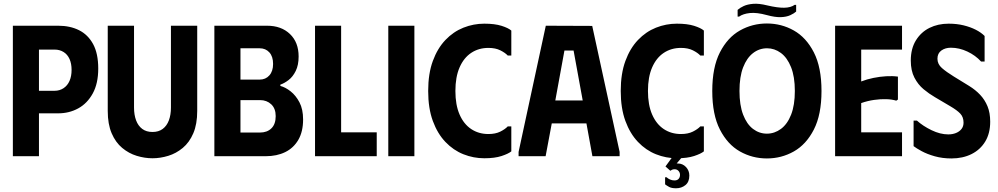

<svg xmlns="http://www.w3.org/2000/svg" viewBox="-20 -838 5355 1030"><path d="M49 0V-700H292Q356 -700 404 -676Q452 -652 479.5 -601.5Q507 -551 507 -470Q507 -390 477.5 -336.5Q448 -283 399.5 -256.5Q351 -230 292 -230H189V0ZM189 -351H273Q300 -351 321 -365Q342 -379 353 -404Q364 -429 364 -463Q364 -497 353 -521.5Q342 -546 321 -559Q300 -572 273 -572H189Z M1038 -243V-700H897V-261Q897 -222 886 -192.5Q875 -163 853 -146.5Q831 -130 798 -130Q765 -130 743 -146.5Q721 -163 710 -192.5Q699 -222 699 -261V-700H558V-243Q558 -172 579 -123Q600 -74 635.5 -44.5Q671 -15 713.5 -2Q756 11 798 11Q840 11 882.5 -2Q925 -15 960.5 -44.5Q996 -74 1017 -123Q1038 -172 1038 -243Z M1130 0H1405Q1465 0 1510 -22Q1555 -44 1580.5 -88Q1606 -132 1606 -197Q1606 -252 1586.5 -289Q1567 -326 1539 -348Q1511 -370 1484 -377V-384Q1505 -391 1528 -408.5Q1551 -426 1566.5 -457.5Q1582 -489 1582 -535Q1582 -611 1535.5 -655.5Q1489 -700 1413 -700H1130ZM1270 -127V-301H1375Q1411 -301 1435 -278.5Q1459 -256 1459 -215Q1459 -172 1436 -149.5Q1413 -127 1375 -127ZM1270 -411V-579H1373Q1405 -579 1425 -557Q1445 -535 1445 -495Q1445 -456 1425 -433.5Q1405 -411 1373 -411Z M1670 -700H1810V-128H2001V0H1670Z M2063 -700H2203V0H2063Z M2277 -350Q2277 -443 2302 -511Q2327 -579 2369.5 -623.5Q2412 -668 2466 -689.5Q2520 -711 2578 -711Q2634 -711 2670.5 -699.5Q2707 -688 2723 -674V-540H2704Q2690 -555 2664 -568Q2638 -581 2600 -581Q2548 -581 2508 -554.5Q2468 -528 2445.5 -476.5Q2423 -425 2423 -350Q2423 -275 2445.5 -223.5Q2468 -172 2508 -145.5Q2548 -119 2600 -119Q2638 -119 2664 -132Q2690 -145 2704 -160H2723V-26Q2707 -13 2670.5 -1Q2634 11 2578 11Q2520 11 2466 -10.5Q2412 -32 2369.5 -76.5Q2327 -121 2302 -189Q2277 -257 2277 -350Z M2762 0V-23L2908 -700L3157 -699L3304 -23V0H3158L3126 -176H2940L2907 0ZM2959 -299H3106L3057 -567H3008Z M3310 -350Q3310 -443 3335 -511Q3360 -579 3402.5 -623.5Q3445 -668 3499 -689.5Q3553 -711 3611 -711Q3667 -711 3703.5 -699.5Q3740 -688 3756 -674V-540H3737Q3723 -555 3697 -568Q3671 -581 3633 -581Q3581 -581 3541 -554.5Q3501 -528 3478.5 -476.5Q3456 -425 3456 -350Q3456 -275 3478.5 -223.5Q3501 -172 3541 -145.5Q3581 -119 3633 -119Q3671 -119 3697 -132Q3723 -145 3737 -160H3756V-26Q3740 -13 3703.5 -1Q3667 11 3611 11Q3553 11 3499 -10.5Q3445 -32 3402.5 -76.5Q3360 -121 3335 -189Q3310 -257 3310 -350ZM3616 39Q3642 39 3660 58Q3678 77 3678 104Q3678 138 3657 155Q3636 172 3607 172Q3583 172 3570 165Q3557 158 3548 151V113H3556Q3563 120 3574.5 125Q3586 130 3598 130Q3613 130 3620.5 121.5Q3628 113 3628 100Q3628 88 3620 79Q3612 70 3599 70Q3591 70 3585.5 72.5Q3580 75 3576 78L3550 55L3590 0H3643L3610 39Z M3801 -350Q3801 -477 3842 -557Q3883 -637 3949.5 -674.5Q4016 -712 4094 -712Q4172 -712 4238.5 -674.5Q4305 -637 4346 -557Q4387 -477 4387 -350Q4387 -223 4346 -143Q4305 -63 4238.5 -25.5Q4172 12 4094 12Q4016 12 3949.5 -25.5Q3883 -63 3842 -143Q3801 -223 3801 -350ZM3947 -350Q3947 -274 3966.5 -223Q3986 -172 4019.5 -146.5Q4053 -121 4094 -121Q4135 -121 4169.5 -146.5Q4204 -172 4224 -223Q4244 -274 4244 -350Q4244 -427 4223.5 -478Q4203 -529 4169 -554Q4135 -579 4095 -579Q4053 -579 4019.5 -553Q3986 -527 3966.5 -476.5Q3947 -426 3947 -350ZM4094 -757Q4039 -772 4002.5 -768Q3966 -764 3945 -749H3937V-785Q3949 -796 3969.5 -805.5Q3990 -815 4021 -817.5Q4052 -820 4096 -809Q4151 -796 4186.5 -796.5Q4222 -797 4243 -812H4251V-776Q4240 -766 4219.5 -756.5Q4199 -747 4168.5 -746Q4138 -745 4094 -757Z M4819 -700V-572H4600V-401Q4631 -413 4665.5 -420Q4700 -427 4734 -429Q4768 -431 4797 -427V-304L4788 -298Q4765 -305 4734.5 -306Q4704 -307 4669 -302Q4634 -297 4600 -285V-128H4819V0H4460V-700Z M5292 -185Q5292 -123 5265.5 -79Q5239 -35 5192 -11.5Q5145 12 5084 12Q5036 12 4995 0.5Q4954 -11 4924.5 -27Q4895 -43 4881 -54V-191H4899Q4931 -162 4977.5 -139.5Q5024 -117 5067 -117Q5090 -117 5108.5 -124.5Q5127 -132 5138 -146Q5149 -160 5149 -180Q5149 -210 5131.5 -228.5Q5114 -247 5078 -268L4995 -317Q4964 -335 4934.5 -359.5Q4905 -384 4885.5 -421.5Q4866 -459 4866 -513Q4866 -577 4893.5 -621.5Q4921 -666 4966.5 -688.5Q5012 -711 5069 -711Q5113 -711 5149.5 -702Q5186 -693 5214.5 -678.5Q5243 -664 5262 -645V-508H5243Q5213 -541 5169.5 -561.5Q5126 -582 5081 -582Q5051 -582 5030 -567Q5009 -552 5009 -523Q5009 -494 5033 -473Q5057 -452 5096 -428L5179 -377Q5213 -356 5238 -329.5Q5263 -303 5277.5 -268Q5292 -233 5292 -185Z"/></svg>

Font: Phudu Light SemiBold
Style: Regular
Weight: 600
Version: Version 1.005;gftools[0.9.23]